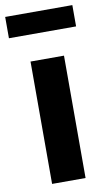

<svg xmlns="http://www.w3.org/2000/svg" viewBox="-92 -826 486 870"><g transform="rotate(-10 151.5 -391.0)"><path d="M0 0ZM75 -563H229V0H75ZM-3 -782H306V-684H-3Z"/></g></svg>

Font: Biryani ExtraBold
Style: Regular
Weight: 800
Designer: Dan Reynolds and Mathieu Reguer
Foundry: Dan Reynolds and Mathieu Reguer
Version: Version 1.004; ttfautohint (v1.1) -l 5 -r 5 -G 72 -x 0 -D la